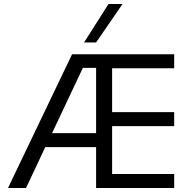

<svg xmlns="http://www.w3.org/2000/svg" viewBox="-20 -939 980 959"><path d="M340 -668H850V-598H540V-379H850V-309H540V-70H850V0H460V-204H206L110 0H20ZM460 -274V-600H394L240 -274ZM522 -919H592L460 -727H400Z"/></svg>

Font: Madhuban Light
Style: Regular
Weight: 300
Designer: jaikishan Patel
Foundry: MagicType
Version: Version 1.000